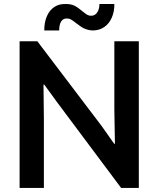

<svg xmlns="http://www.w3.org/2000/svg" viewBox="-20 -922 777 942"><path d="M76.2 -719.7H163.1L479.5 -302.7L540 -216.8H543.9L541 -385.7V-719.7H661.1V0H574.2L259.8 -420.9L197.3 -506.8H193.4L195.3 -336.9V0H76.2ZM300.8 -902.3Q328.1 -902.8 345.7 -893.8Q363.3 -884.8 383.8 -867.2Q399.4 -854.5 407.7 -849.6Q416 -844.7 426.8 -844.7Q445.8 -844.7 456.8 -860.8Q467.8 -877 467.8 -902.3H541Q541.5 -865.7 528.8 -836.2Q516.1 -806.6 492.2 -789.8Q468.3 -772.9 435.5 -772.5Q418 -772.9 403.6 -778.1Q389.2 -783.2 379.6 -789.6Q370.1 -795.9 354.5 -807.6Q338.9 -820.3 329.1 -825.9Q319.3 -831.5 307.6 -831.1Q289.6 -832 279.8 -816.2Q270 -800.3 270.5 -772.5H197.3Q196.8 -810.5 209.2 -840.6Q221.7 -870.6 245.4 -887Q269 -903.3 300.8 -902.3Z"/></svg>

Font: Reddit Sans Fudge SemiBold
Style: Regular
Weight: 600
Designer: Stephen Hutchings
Foundry: Reddit
Version: Version 1.011